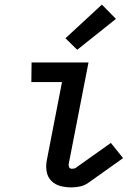

<svg xmlns="http://www.w3.org/2000/svg" viewBox="-20 -801 590 833"><path d="M290 12Q265 12 242 6Q219 0 203 -16Q187 -32 182.5 -56Q178 -80 183 -105L249 -445H116L117 -530H364L278 -89Q277 -82 280 -75.5Q283 -69 291 -69Q295 -69 300 -69.5Q305 -70 309 -73L461 -181L514 -115L362 -7Q346 4 327 8Q308 12 290 12ZM315 -585 264 -635 422 -781 483 -719Z"/></svg>

Font: Lode Dark Term
Style: Bold Italic
Weight: 700
Italic angle: -11°
Monospace: yes
Designer: Belleve Invis
Foundry: Belleve Invis
Version: Version 29.2.0